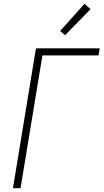

<svg xmlns="http://www.w3.org/2000/svg" viewBox="-20 -989 544 1009"><path d="M48 0 169 -735H504L498 -698H203L88 0ZM322 -804 296 -826 424 -969 456 -941Z"/></svg>

Font: Iosevka SS18 Extralight
Style: Italic
Weight: 200
Italic angle: -9°
Monospace: yes
Designer: Belleve Invis
Foundry: Belleve Invis
Version: Version 25.1.1; ttfautohint (v1.8.4)